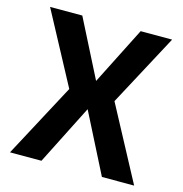

<svg xmlns="http://www.w3.org/2000/svg" viewBox="-104 -796 850 891"><g transform="rotate(15 321.0 -350.0)"><path d="M212.4 -355 27.8 -700H182.6L323 -423.4L463 -700H614.2L429.6 -355L619.2 0H464.4L319 -286.6L174 0H22.8Z"/></g></svg>

Font: TASA Explorer VF
Style: Regular
Weight: 400
Designer: Weizhong Zhang
Foundry: Local Remote
Version: Version 1.000;Glyphs 3.2 (3192)